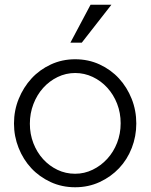

<svg xmlns="http://www.w3.org/2000/svg" viewBox="-20 -780 635 810"><path d="M297 10Q241 10 193.5 -12Q146 -34 112 -70.5Q78 -107 58.5 -156Q39 -205 39 -259Q39 -314 59 -363Q79 -412 113 -449Q147 -486 194.5 -508Q242 -530 297 -530Q353 -530 400.5 -508Q448 -486 482 -449Q516 -412 535.5 -363Q555 -314 555 -259Q555 -205 536 -156Q517 -107 482.5 -70.5Q448 -34 400.5 -12Q353 10 297 10ZM106 -258Q106 -214 121 -175.5Q136 -137 162 -108.5Q188 -80 222.5 -63.5Q257 -47 297 -47Q336 -47 371 -64Q406 -81 432.5 -110Q459 -139 474 -177.5Q489 -216 489 -260Q489 -304 474 -342.5Q459 -381 432.5 -410Q406 -439 371 -455.5Q336 -472 297 -472Q258 -472 223 -455Q188 -438 162 -409Q136 -380 121 -341Q106 -302 106 -258ZM325 -600H277L362 -760H450Z"/></svg>

Font: Rising Sun Light
Style: Regular
Weight: 300
Designer: Matt McInerney, Pablo Impallari, Rodrigo Fuenzalida (Raleway font), Stephen Hutchings (Greek), Cristiano Sobral (main ch
Foundry: The Rising Sun Project Authors
Version: Version 4.327; ttfautohint (v1.8.4.7-5d5b-dirty)